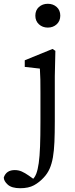

<svg xmlns="http://www.w3.org/2000/svg" viewBox="-101 -746 396 1016"><path d="M152 -600Q124 -600 105 -617.5Q86 -635 86 -663Q86 -692 105 -709Q124 -726 152 -726Q180 -726 199 -709Q218 -692 218 -663Q218 -635 199 -617.5Q180 -600 152 -600ZM113 -103V-257Q113 -298 112.5 -325.5Q112 -353 110 -383L30 -392V-427L177 -487L192 -477L189 -342V-103Q189 -41 187 5.5Q185 52 179 86.5Q173 121 161.5 147Q150 173 130 194Q107 219 78.5 234.5Q50 250 6 250Q-39 250 -60 231Q-81 212 -81 193Q-74 173 -59.5 163.5Q-45 154 -23 154Q-3 154 14 161.5Q31 169 51 183L96 215L-33 232V193Q-25 203 -7.5 209.5Q10 216 25 216Q46 216 63 208.5Q80 201 91 173Q99 152 104 117Q109 82 111 28Q113 -26 113 -103Z"/></svg>

Font: Adobe Variable Font Prototype
Style: Regular
Weight: 389
Designer: Frank Grießhammer
Foundry: Adobe
Version: Version 1.004;hotconv 1.0.113;makeotfexe 2.5.65598